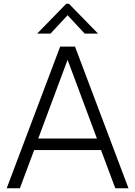

<svg xmlns="http://www.w3.org/2000/svg" viewBox="-20 -1014 728 1034"><path d="M87 0H16L304 -763H384L672 0H601L524 -206H164ZM344 -692 186 -268H502ZM252 -833H180L337 -994H351L508 -833H436L344 -932Z"/></svg>

Font: Open Sauce One Light
Style: Regular
Weight: 300
Designer: Alfredo Marco Pradil
Foundry: Creative Sauce Fz LLC
Version: Version 1.477